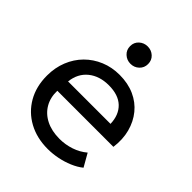

<svg xmlns="http://www.w3.org/2000/svg" viewBox="-200 -828 966 966"><g transform="rotate(45 282.5 -345.5)"><path d="M300 15Q222 15 162.5 -17.5Q103 -50 69.5 -108.2Q36 -166.5 36 -244Q36 -300 55.2 -348Q74.5 -396 109.2 -431Q144 -466 190.8 -485.5Q237.5 -505 292.5 -505Q352 -505 398.8 -484Q445.5 -463 476.2 -425.2Q507 -387.5 520.5 -336.8Q534 -286 526 -226.5H127Q125.5 -177.5 147 -140.8Q168.5 -104 209.2 -83.5Q250 -63 306 -63Q347 -63 386 -76Q425 -89 455 -114.5L494 -46Q470 -26.5 437.2 -12.8Q404.5 1 369 8Q333.5 15 300 15ZM132 -298H434Q432 -360 395.5 -394.8Q359 -429.5 291 -429.5Q225 -429.5 182 -394.8Q139 -360 132 -298ZM291 -582.5Q265 -582.5 246 -600Q227 -617.5 227 -644.5Q227 -671.5 246 -688.8Q265 -706 291 -706Q317.5 -706 336.2 -688.8Q355 -671.5 355 -644.5Q355 -617.5 336.2 -600Q317.5 -582.5 291 -582.5Z"/></g></svg>

Font: Geologica Roman Light
Style: Regular
Weight: 300
Designer: Sindre Bremnes, Frode Helland
Foundry: Monokrom Skriftforlag AS
Version: Version 1.010;gftools[0.9.28]